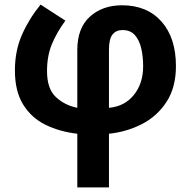

<svg xmlns="http://www.w3.org/2000/svg" viewBox="-20 -577 832 837"><path d="M157 -557 265 -487Q227 -435 206 -384Q185 -333 185 -267Q185 -190 223.5 -154Q262 -118 317 -107V-359Q317 -455 372 -504.5Q427 -554 512 -554Q621 -554 684 -483Q747 -412 747 -289Q747 -196 706 -133Q665 -70 598.5 -36Q532 -2 455 6V240H317V6Q239 -3 177.5 -33.5Q116 -64 80.5 -122Q45 -180 45 -270Q45 -356 76 -426Q107 -496 157 -557ZM514 -446Q486 -446 470.5 -426.5Q455 -407 455 -360V-107Q523 -113 563.5 -163Q604 -213 604 -288Q604 -331 595.5 -367Q587 -403 567.5 -424.5Q548 -446 514 -446Z"/></svg>

Font: Noto IKEA Simplified Chinese
Style: Bold
Weight: 700
Designer: Monotype Design Team
Foundry: Monotype Imaging Inc.
Version: Version 1.100